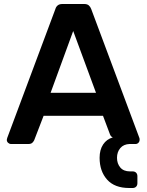

<svg xmlns="http://www.w3.org/2000/svg" viewBox="-20 -720 733 960"><path d="M626 220Q553 220 515.5 178Q478 136 478 69Q478 29 495.5 2.5Q513 -24 544 -33Q534 -37 530 -48L495 -141H198L151 -19Q149 -14 142.5 -7Q136 0 122 0H35Q27 0 20.5 -6Q14 -12 14 -21Q14 -24 16 -30L257 -675Q260 -686 268.5 -693Q277 -700 292 -700H401Q416 -700 424 -693Q432 -686 436 -675L677 -30Q678 -28 678 -25.5Q678 -23 678 -21Q678 -12 672 -6Q666 0 658 0H628Q598 1 581.5 20.5Q565 40 565 69Q565 98 581.5 117.5Q598 137 630 137H643Q654 137 660.5 143.5Q667 150 667 161V196Q667 207 660.5 213.5Q654 220 643 220ZM233 -256H460L346 -565Z"/></svg>

Font: Fz Rubik Med
Style: Regular
Weight: 500
Designer: Hubert and Fischer
Foundry: Hubert and Fischer
Version: Vit hóa bi FontZin.com